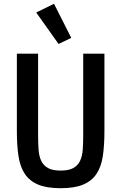

<svg xmlns="http://www.w3.org/2000/svg" viewBox="-20 -981 640 1013"><path d="M171 -915 265 -961 356 -781 289 -749ZM181 -698V-269Q181 -226 183.5 -191Q186 -156 198 -131.5Q210 -107 234 -94Q258 -81 300 -81Q342 -81 366 -94Q390 -107 402 -131.5Q414 -156 416.5 -191Q419 -226 419 -269V-698H531V-289Q531 -214 522.5 -157.5Q514 -101 489 -63.5Q464 -26 418.5 -7Q373 12 300 12Q227 12 181.5 -7Q136 -26 111 -63.5Q86 -101 77.5 -157.5Q69 -214 69 -289V-698Z"/></svg>

Font: IBM Plex Mono Medium
Style: Regular
Weight: 500
Monospace: yes
Designer: Mike Abbink, Paul van der Laan, Pieter van Rosmalen
Foundry: Bold Monday
Version: Version 2.3